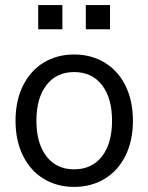

<svg xmlns="http://www.w3.org/2000/svg" viewBox="-20 -724 583 754"><path d="M225 -609H130V-704H225ZM412 -609H317V-704H412ZM502 -250Q502 -171 472.5 -112Q443 -53 390.5 -21.5Q338 10 271 10Q204 10 152 -21.5Q100 -53 70.5 -112Q41 -171 41 -250Q41 -329 70.5 -388Q100 -447 152 -478.5Q204 -510 271 -510Q338 -510 390.5 -478.5Q443 -447 472.5 -388Q502 -329 502 -250ZM123 -250Q123 -161 162.5 -110Q202 -59 271 -59Q341 -59 380.5 -110Q420 -161 420 -250Q420 -339 380.5 -390Q341 -441 271 -441Q202 -441 162.5 -390Q123 -339 123 -250Z"/></svg>

Font: CBA Beacon Sans
Style: Regular
Weight: 400
Designer: Wei Huang
Foundry: Wei Huang
Version: Version 1.002